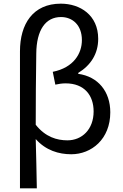

<svg xmlns="http://www.w3.org/2000/svg" viewBox="-20 -829 671 1048"><path d="M89 199H181C179 108 178 22 175 -70C230 -8 301 13 369 13C479 13 582 -69 582 -216C582 -330 515 -411 407 -426V-431C476 -473 516 -536 516 -617C516 -747 417 -809 312 -809C160 -809 89 -698 89 -549ZM348 -63C291 -63 228 -81 175 -148C175 -279 176 -407 178 -536C179 -666 229 -736 313 -736C374 -736 427 -694 427 -610C427 -538 383 -460 268 -437L282 -367C300 -371 319 -374 338 -374C441 -374 491 -308 491 -221C491 -122 427 -63 348 -63Z"/></svg>

Font: Noto Sans Mono CJK JP Regular
Style: Regular
Weight: 400
Designer: Ryoko NISHIZUKA (kana & ideographs); Paul D. Hunt (Latin, Greek & Cyrillic); Wenlong ZHANG (bopomofo); Sandoll Communica
Foundry: Adobe Systems Incorporated
Version: Version 1.004;PS 1.004;hotconv 1.0.82;makeotf.lib2.5.63406